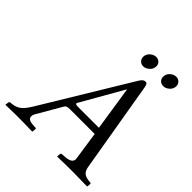

<svg xmlns="http://www.w3.org/2000/svg" viewBox="-215 -948 1097 1097"><g transform="rotate(45 333.5 -400.0)"><path d="M307 -283H474L433 -550H431L286 -296Q284 -292 284 -290Q284 -283 307 -283ZM161 -79Q154 -67 154 -56Q154 -32 190 -29L217 -27Q224 -27 223 -19L221 0L218 2Q148 0 93 0Q76 0 4 2L3 0L6 -19Q7 -27 15 -27Q50 -29 73 -44Q96 -59 122 -102L437 -622Q445 -636 451 -643.5Q457 -651 463 -654.5Q469 -658 476 -658Q486 -658 489.5 -651Q493 -644 496 -628L588 -86Q592 -57 605.5 -44Q619 -31 648 -28L658 -27Q667 -27 666 -19L664 0L662 2Q592 0 549 0Q494 0 422 2L421 0L423 -19Q424 -27 431 -27L459 -29Q508 -33 508 -63Q508 -67 507 -72L482 -241H282Q265 -241 257.5 -237.5Q250 -234 245 -224ZM420 -801Q436 -801 447 -790.5Q458 -780 458 -764Q458 -741 440.5 -725.5Q423 -710 404 -710Q388 -710 377 -721Q366 -732 366 -748Q366 -770 383 -785.5Q400 -801 420 -801ZM581 -802Q597 -802 608 -791Q619 -780 619 -764Q619 -742 602 -726.5Q585 -711 565 -711Q549 -711 538 -721.5Q527 -732 527 -748Q527 -771 544 -786.5Q561 -802 581 -802Z"/></g></svg>

Font: Linux Libertine O
Style: Italic
Weight: 400
Italic angle: -12°
Designer: Philipp H. Poll
Foundry: Philipp H. Poll
Version: Version 5.1.6